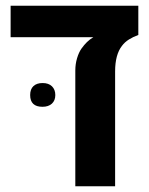

<svg xmlns="http://www.w3.org/2000/svg" viewBox="-20 -651 520 671"><path d="M243.2 0V-404.3Q243.2 -427.2 249.3 -447.5Q255.4 -467.8 264.6 -481Q273.9 -494.1 283.9 -503.9Q293.9 -513.7 306.2 -521H17.1V-630.9H463.4V-528.8Q444.8 -522 430.4 -512.9Q416 -503.9 406.2 -490.7Q382.3 -460 382.3 -401.4V0ZM128.4 -277.8Q85.4 -277.8 85.4 -318.8Q85.4 -339.4 96.9 -350.1Q108.4 -360.8 128.9 -360.8Q149.9 -360.8 161.6 -349.4Q173.3 -337.9 173.3 -318.8Q173.3 -299.8 161.4 -288.8Q149.4 -277.8 128.4 -277.8Z"/></svg>

Font: Open Sans SemiCondensed
Style: Bold
Weight: 700
Width: 4
Designer: Monotype Design Team
Foundry: Monotype Imaging Inc.
Version: Version 3.003